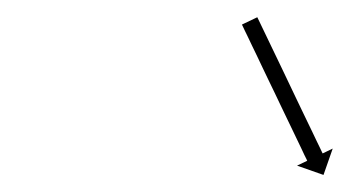

<svg xmlns="http://www.w3.org/2000/svg" viewBox="-20 -373 410 225"><path d="M282.4 -351C282.1 -351.6 281.8 -352.2 281.5 -352.8L263.5 -344.2C263.8 -343.6 264.1 -343 264.4 -342.4C265.2 -340.7 266 -339 266.8 -337.3C268.1 -334.7 269.3 -332.1 270.6 -329.5C272.2 -326.1 273.8 -322.6 275.5 -319.2C277.4 -315.2 279.3 -311.2 281.3 -307.2C283.4 -302.7 285.6 -298.2 287.7 -293.7C290 -288.9 292.3 -284.1 294.6 -279.3C297 -274.3 299.4 -269.3 301.8 -264.4C304.1 -259.4 306.5 -254.5 308.9 -249.5C311.2 -244.7 313.5 -239.9 315.8 -235.1C318 -230.6 320.1 -226.1 322.3 -221.6C324.2 -217.6 326.1 -213.5 328.1 -209.5C329.7 -206.1 331.3 -202.7 333 -199.3C334.2 -196.7 335.5 -194.1 336.7 -191.4C337.5 -189.7 338.4 -188.1 339.2 -186.4C339.4 -185.8 339.7 -185.2 340 -184.6L328.1 -178.9L359.1 -168L369.9 -198.9L358.1 -193.2C357.8 -193.8 357.5 -194.4 357.2 -195C356.4 -196.7 355.6 -198.4 354.8 -200.1C353.5 -202.7 352.3 -205.3 351 -207.9C349.4 -211.4 347.7 -214.8 346.1 -218.2C344.2 -222.2 342.2 -226.2 340.3 -230.2C338.2 -234.7 336 -239.2 333.8 -243.7C331.5 -248.5 329.2 -253.3 326.9 -258.1C324.6 -263.1 322.2 -268.1 319.8 -273C317.4 -278 315 -282.9 312.7 -287.9C310.4 -292.7 308.1 -297.5 305.8 -302.3C303.6 -306.8 301.4 -311.3 299.3 -315.8C297.4 -319.8 295.4 -323.9 293.5 -327.9C291.9 -331.3 290.2 -334.7 288.6 -338.1C287.3 -340.7 286.1 -343.3 284.8 -346C284 -347.7 283.2 -349.3 282.4 -351Z"/></svg>

Font: FRB American Cursive Just Arrows Ultra
Style: Bold Italic
Weight: 1000
Italic angle: -25°
Version: Version 2.0;Modular Font Editor K font №1